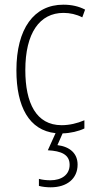

<svg xmlns="http://www.w3.org/2000/svg" viewBox="-20 -559 406 819"><path d="M311 143C311 97 280 67 225 60L247 10C281 9 315 1 340 -11V-46C310 -33 276 -25 243 -25C134 -25 88 -120 88 -260C88 -418 149 -504 251 -504C278 -504 306 -498 331 -485L343 -518C316 -532 286 -539 250 -539C125 -539 50 -437 50 -259C50 -104 104 -3 217 9L184 82C241 85 277 100 277 144C277 187 242 210 195 210C178 210 160 208 146 204V234C161 238 179 240 196 240C266 240 311 203 311 143Z"/></svg>

Font: Noto Sans Thai Looped Condensed ExtraLight
Style: Regular
Weight: 200
Width: 3
Designer: Sasikarn Vongin, Ben Mitchell
Foundry: The Fontpad Ltd
Version: Version 1.001